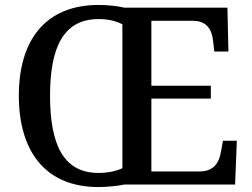

<svg xmlns="http://www.w3.org/2000/svg" viewBox="-20 -745 1016 775"><path d="M377 10C409 10 453 6 481 0H929L936 -177H880L872 -133C865 -89 843 -53 786 -53H591V-347H831V-399H591V-661H759C814 -661 835 -626 840 -581L845 -537H902L898 -714H482C455 -721 411 -725 378 -725C161 -725 56 -580 56 -359C56 -137 161 10 377 10ZM377 -47C236 -47 182 -162 182 -358C182 -554 236 -668 378 -668C417 -668 449 -660 474 -647V-66C448 -54 416 -47 377 -47Z"/></svg>

Font: Noto Serif Yezidi Medium
Style: Regular
Weight: 500
Designer: Dalton Maag Ltd
Foundry: Dalton Maag Ltd
Version: Version 1.001